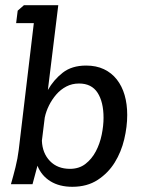

<svg xmlns="http://www.w3.org/2000/svg" viewBox="-20 -708 547 738"><path d="M48 -667 72 -688H204L164 -362Q186 -401 221 -428.5Q256 -456 311 -456Q350 -456 379.5 -442Q409 -428 429 -402.5Q449 -377 459 -342.5Q469 -308 469 -266Q469 -221 457.5 -172.5Q446 -124 421 -83.5Q396 -43 355.5 -16.5Q315 10 258 10Q208 10 173.5 -11.5Q139 -33 124 -71Q119 -53 114.5 -35.5Q110 -18 105 0H22Q31 -31 39.5 -65Q48 -99 52 -132L110 -619H42ZM249 -59Q284 -59 308.5 -78Q333 -97 348.5 -126.5Q364 -156 371 -190.5Q378 -225 378 -255Q378 -316 355 -351.5Q332 -387 284 -387Q257 -387 235 -375.5Q213 -364 196.5 -345Q180 -326 168.5 -303Q157 -280 152 -256L141 -167Q143 -119 172 -89Q201 -59 249 -59Z"/></svg>

Font: Zilla Slab Medium
Style: Regular
Weight: 500
Designer: Typotheque.com
Foundry: Typotheque type foundry
Version: Version 1.1; 2017